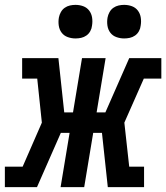

<svg xmlns="http://www.w3.org/2000/svg" viewBox="-54 -769 683 789"><path d="M-34 0V-84H39L118 -265L99 -446H37V-530H186L210 -307H246L283 -530H380L343 -307H379L477 -530H609V-446H537L457 -265L477 -84H538V0H389L365 -223H329L292 0H195L232 -223H196L98 0ZM456 -611Q440 -611 424.5 -616.5Q409 -622 399.5 -634.5Q390 -647 387.5 -663.5Q385 -680 388 -697Q390 -708 396 -719Q402 -730 412 -737Q422 -744 433.5 -746.5Q445 -749 456 -749Q473 -749 488 -743.5Q503 -738 512.5 -725.5Q522 -713 524.5 -696.5Q527 -680 524 -663Q523 -652 517 -641Q511 -630 501 -623Q491 -616 479.5 -613.5Q468 -611 456 -611ZM256 -611Q240 -611 224.5 -616.5Q209 -622 199.5 -634.5Q190 -647 187.5 -663.5Q185 -680 188 -697Q190 -708 196 -719Q202 -730 212 -737Q222 -744 233.5 -746.5Q245 -749 256 -749Q273 -749 288 -743.5Q303 -738 312.5 -725.5Q322 -713 324.5 -696.5Q327 -680 324 -663Q323 -652 317 -641Q311 -630 301 -623Q291 -616 279.5 -613.5Q268 -611 256 -611Z"/></svg>

Font: Iosevka Slab MdExObl
Style: Regular
Weight: 500
Width: 7
Italic angle: -9°
Monospace: yes
Designer: Belleve Invis
Foundry: Belleve Invis
Version: Version 11.1.1; ttfautohint (v1.8.3)